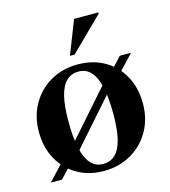

<svg xmlns="http://www.w3.org/2000/svg" viewBox="-109 -806 803 906"><g transform="rotate(-15 292.5 -353.0)"><path d="M30.5 0 118.5 -94 143 -106 414.5 -414 443.5 -433 500 -494H554.5L467.5 -401L440.5 -385.5L169 -77.5L142.5 -61L85 0ZM293 -21Q328.5 -21 352.2 -43.8Q376 -66.5 387.8 -114Q399.5 -161.5 399.5 -236Q399.5 -314 388 -366.5Q376.5 -419 352.8 -445.8Q329 -472.5 292 -472.5Q256.5 -472.5 232.8 -450Q209 -427.5 197.2 -380Q185.5 -332.5 185.5 -258Q185.5 -180 197 -127.2Q208.5 -74.5 232.2 -47.8Q256 -21 293 -21ZM288 12Q215 12 158.8 -20.5Q102.5 -53 70.2 -111Q38 -169 38 -245Q38 -321.5 72 -380.5Q106 -439.5 164.5 -472.8Q223 -506 296.5 -506Q371 -506 427.2 -473.5Q483.5 -441 515.2 -383Q547 -325 547 -249Q547 -172 512.5 -113Q478 -54 419.5 -21Q361 12 288 12ZM272.5 -554.5 336.5 -718H455V-711.5L295 -554.5Z"/></g></svg>

Font: Newsreader 60pt SemiBold
Style: Regular
Weight: 600
Designer: Hugues Gentile
Foundry: Production Type
Version: Version 1.003